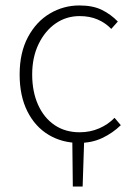

<svg xmlns="http://www.w3.org/2000/svg" viewBox="-20 -512 489 704"><path d="M247 172 245 -10H289L283 172ZM270 12Q208 12 158.5 -17.5Q109 -47 80.5 -103.5Q52 -160 52 -239Q52 -319 82.5 -376Q113 -433 163 -462.5Q213 -492 271 -492Q321 -492 354 -475.5Q387 -459 412 -433L388 -406Q367 -428 338 -440.5Q309 -453 272 -453Q223 -453 184 -426Q145 -399 121.5 -350.5Q98 -302 98 -239Q98 -176 119.5 -128Q141 -80 180 -53.5Q219 -27 272 -27Q311 -27 344 -41.5Q377 -56 400 -80L423 -53Q393 -24 355 -6Q317 12 270 12Z"/></svg>

Font: Source Sans 3 Light
Style: Regular
Weight: 300
Designer: Paul D. Hunt
Foundry: Adobe
Version: Version 3.052;hotconv 1.1.0;makeotfexe 2.6.0